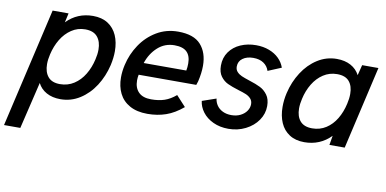

<svg xmlns="http://www.w3.org/2000/svg" viewBox="-97 -698 2238 1112"><g transform="rotate(10 1022.0 -142.0)"><path d="M134.3 -487.8H228L215.8 -433.1Q278.8 -498 371.1 -498Q423.3 -498 459 -474.9Q494.6 -451.7 512.5 -411.1Q530.3 -370.6 530.3 -317.9Q530.3 -279.8 520.5 -235.4Q504.4 -167.5 468.8 -111.8Q433.1 -56.2 381.1 -23.2Q329.1 9.8 267.1 9.8Q219.2 9.8 184.8 -9.3Q150.4 -28.3 133.8 -62L67.9 213.9H-27.8ZM427.7 -252.9Q435.1 -283.2 435.1 -311Q435.1 -357.9 411.9 -385.7Q388.7 -413.6 339.8 -413.6Q295.4 -413.6 259.3 -389.4Q223.1 -365.2 199 -325Q174.8 -284.7 163.6 -235.4Q156.2 -204.6 156.2 -177.2Q156.2 -130.4 179.2 -103Q202.1 -75.7 249.5 -75.7Q295.4 -75.7 331.8 -99.4Q368.2 -123 392.3 -163.1Q416.5 -203.1 427.7 -252.9Z M591.3 -175.8Q591.3 -211.9 600.1 -250Q614.7 -314.9 651.9 -370.6Q689 -426.3 745.6 -460.2Q802.2 -494.1 872.1 -494.1Q964.4 -494.1 1005.9 -447.5Q1047.4 -400.9 1047.4 -323.7Q1047.4 -280.8 1035.6 -231Q1033.2 -221.2 1028.3 -208.5H689.5Q686 -191.4 686 -174.3Q686 -130.9 710.9 -105.7Q735.8 -80.6 784.7 -80.6Q829.6 -80.6 863.3 -92Q897 -103.5 929.7 -131.3L985.8 -70.3Q936.5 -28.8 886.7 -11.5Q836.9 5.9 777.8 5.9Q715.8 5.9 673.8 -17.6Q631.8 -41 611.6 -81.8Q591.3 -122.6 591.3 -175.8ZM957 -280.3Q960.9 -300.3 960.9 -322.3Q960.9 -367.2 937.7 -389.9Q914.6 -412.6 865.2 -412.6Q808.1 -412.6 766.8 -375.2Q725.6 -337.9 706.5 -280.3Z M1075.7 -122.6 1157.7 -150.9Q1160.2 -129.4 1172.6 -111.1Q1185.1 -92.8 1207.3 -82Q1229.5 -71.3 1258.3 -71.3Q1288.6 -71.3 1311.8 -83Q1335 -94.7 1347.7 -113.5Q1360.4 -132.3 1360.4 -153.3Q1360.4 -172.9 1348.9 -185.5Q1337.4 -198.2 1320.1 -205.6Q1302.7 -212.9 1272.9 -221.7Q1233.4 -233.9 1209 -245.4Q1184.6 -256.8 1167 -280.5Q1149.4 -304.2 1149.4 -343.8Q1149.4 -390.1 1173.8 -424.6Q1198.2 -459 1239.5 -477.1Q1280.8 -495.1 1330.6 -495.1Q1372.6 -495.1 1407.2 -481.9Q1441.9 -468.8 1465.3 -445.6Q1488.8 -422.4 1499 -392.6L1420.4 -359.9Q1411.6 -387.7 1387.7 -403.8Q1363.8 -419.9 1327.1 -419.9Q1289.1 -419.9 1264.9 -402.3Q1240.7 -384.8 1240.7 -354Q1240.7 -335.4 1252 -323.2Q1263.2 -311 1279.8 -303.7Q1296.4 -296.4 1326.7 -286.6Q1367.2 -273.9 1392.6 -261.2Q1418 -248.5 1436 -223.9Q1454.1 -199.2 1454.1 -158.7Q1454.1 -113.3 1427.5 -74.7Q1400.9 -36.1 1355.2 -13.2Q1309.6 9.8 1254.9 9.8Q1204.6 9.8 1165 -8.8Q1125.5 -27.3 1102.5 -57.9Q1079.6 -88.4 1075.7 -122.6Z M2050.3 -487.8 1938 0H1848.1L1857.4 -55.2Q1793.9 9.8 1701.2 9.8Q1649.4 9.8 1613.8 -13.2Q1578.1 -36.1 1560.3 -76.9Q1542.5 -117.7 1542.5 -170.4Q1542.5 -211.9 1552.2 -252.9Q1567.9 -320.3 1603.8 -376.2Q1639.6 -432.1 1691.7 -465.1Q1743.7 -498 1804.7 -498Q1852.5 -498 1887 -479.2Q1921.4 -460.4 1939 -426.3L1954.6 -487.8ZM1915.5 -311.5Q1915.5 -357.9 1892.8 -384.8Q1870.1 -411.6 1821.8 -411.6Q1776.9 -411.6 1740.7 -387.9Q1704.6 -364.3 1680.4 -324.2Q1656.2 -284.2 1645.5 -235.4Q1638.2 -204.6 1638.2 -177.7Q1638.2 -131.3 1661.4 -104.2Q1684.6 -77.1 1732.4 -77.1Q1777.8 -77.1 1813.7 -100.3Q1849.6 -123.5 1873.3 -163.1Q1897 -202.6 1908.2 -252.9Q1915.5 -283.7 1915.5 -311.5Z"/></g></svg>

Font: Acari Sans Medium
Style: Italic
Weight: 500
Italic angle: -13°
Designer: Alfredo Marco Pradil and Stefan Peev
Foundry: Hanken Design Co.
Version: Version 1.045